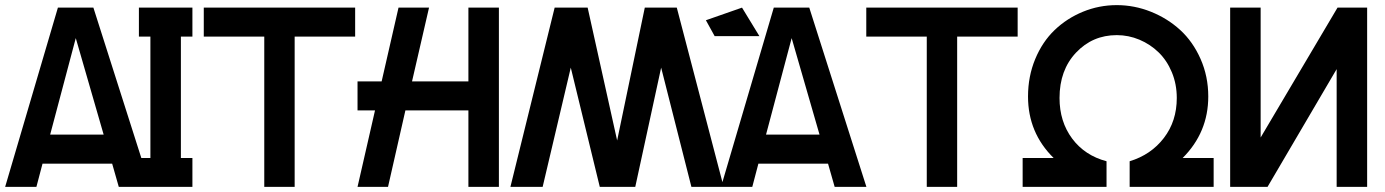

<svg xmlns="http://www.w3.org/2000/svg" viewBox="-25 -730 5410 750"><path d="M-4.9 0 201.2 -700.2H339.8L563 0H439L413.1 -90.8H141.1L117.2 0ZM170.9 -204.1H379.9L271 -581.1Z M517.6 0V-112.8H562.5V-586.9H517.6V-700.2H726.6V-586.9H681.6V-112.8H726.6V0Z M1007.3 0V-586.9H771V-700.2H1362.3V-586.9H1126V0Z M1804.7 0V-298.8H1558.6L1490.7 0H1371.6L1439.9 -298.8H1371.6V-412.1H1465.8L1531.7 -700.2H1650.9L1584.5 -412.1H1804.7V-700.2H1923.8V0Z M1968.8 0 2141.6 -700.2H2270.5L2385.7 -181.2L2493.7 -700.2H2618.7L2801.8 0H2675.8L2557.6 -465.8L2456.5 0H2317.9L2204.6 -465.8L2094.7 0Z M2791.5 0 2997.6 -700.2H3136.2L3359.4 0H3235.4L3209.5 -90.8H2937.5L2913.6 0ZM2732.4 -650.9 2873.5 -700.2 2941.4 -588.9H2766.6ZM2967.3 -204.1H3176.3L3067.4 -581.1Z M3595.2 0V-586.9H3358.9V-700.2H3950.2V-586.9H3713.9V0Z M4297.4 0H3969.7V-112.8H4090.8Q3990.7 -211.4 3990.7 -353Q3990.7 -431.6 4018.8 -499.3Q4046.9 -566.9 4094.5 -612.5Q4142.1 -658.2 4205.1 -684.1Q4268.1 -710 4337.4 -710Q4406.2 -710 4470.9 -684.1Q4535.6 -658.2 4585.2 -612.8Q4634.8 -567.4 4664.8 -499.5Q4694.8 -431.6 4694.8 -353Q4694.8 -212.9 4594.7 -112.8H4715.8V0H4387.7V-100.1Q4471.2 -125.5 4521.5 -191.2Q4571.8 -256.8 4571.8 -347.2Q4571.8 -401.4 4552.5 -447.8Q4533.2 -494.1 4500.7 -525.6Q4468.3 -557.1 4425.8 -575Q4383.3 -592.8 4337.4 -592.8Q4242.7 -592.8 4178.2 -524.4Q4113.8 -456.1 4113.8 -347.2Q4113.8 -254.9 4163.1 -188.7Q4212.4 -122.6 4297.4 -100.1Z M4780.3 0V-700.2H4899.4V-192.9L5199.7 -700.2H5315.4V0H5196.3V-460L4926.3 0Z"/></svg>

Font: Cakra Normal
Style: Regular
Weight: 400
Designer: Lucia Kollert, Vojtech Kollert
Foundry: OoM Type
Version: Version 1.000;Glyphs 3.1.1 (3148)